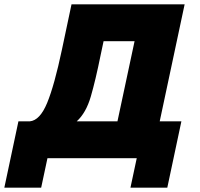

<svg xmlns="http://www.w3.org/2000/svg" viewBox="-60 -730 922 886"><path d="M-40 136 25 -170H77Q124 -174 157.5 -255Q191 -336 226 -502L270 -710H792L677 -170H777L712 136H542L571 0H159L130 136ZM294 -170H482L561 -540H418L404 -474Q381 -360 359 -284.5Q337 -209 294 -170Z"/></svg>

Font: Raleway Black
Style: Italic
Weight: 900
Italic angle: -12°
Designer: Matt McInerney, Pablo Impallari, Rodrigo Fuenzalida
Foundry: Matt McInerney, Pablo Impallari, Rodrigo Fuenzalida
Version: Version 4.101;RELEASE